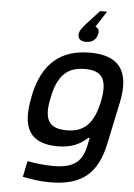

<svg xmlns="http://www.w3.org/2000/svg" viewBox="-62 -783 723 1035"><g transform="rotate(5 300.0 -265.5)"><path d="M111 -256 109 -244C72 -69 127 9 272 9C351 9 394 -16 434 -51H441L431 -4C413 79 367 117 259 117C215 117 160 111 118 103L100 189C153 200 198 206 248 206C422 206 504 133 538 -28L586 -255C622 -426 562 -509 403 -509C244 -509 148 -427 111 -256ZM212 -247 213 -253C237 -370 288 -419 384 -419C478 -419 508 -370 484 -253L483 -247C457 -130 407 -81 313 -81C217 -81 186 -130 212 -247ZM334 -610C327 -582 343 -565 376 -565C408 -565 430 -582 437 -610V-611C442 -631 437 -645 419 -651L475 -737H437L372 -666C352 -643 338 -627 334 -611Z"/></g></svg>

Font: LT Wave Mono Medium
Style: Italic
Weight: 500
Designer: Daniel Lyons
Version: Version 2.5 (Glyphs App)